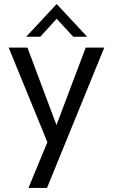

<svg xmlns="http://www.w3.org/2000/svg" viewBox="-20 -729 561 952"><path d="M215 -24 23 -493H116L260 -109L405 -493H497L213 203H121ZM261 -709 412 -547H343L261 -636L180 -547H110Z"/></svg>

Font: HK Grotesk
Style: Regular
Weight: 400
Designer: Alfredo Marco Pradil
Foundry: Hanken Design Co.
Version: Version 3.001